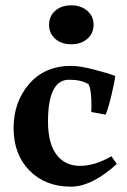

<svg xmlns="http://www.w3.org/2000/svg" viewBox="-20 -684 477 720"><path d="M322 -264Q323 -273 323 -286Q323 -348 312 -368Q286 -385 239 -385Q160 -385 160 -228Q160 -146 192 -104Q224 -62 279.5 -62Q335 -62 398 -98L418 -69Q324 16 246 16Q150 16 90.5 -44.5Q31 -105 31 -203.5Q31 -302 89.5 -369.5Q148 -437 247 -437Q279 -437 331.5 -423.5Q384 -410 412 -399Q410 -377 397.5 -325.5Q385 -274 376 -254ZM187 -538.5Q164 -559 164 -591Q164 -623 187 -643.5Q210 -664 247 -664Q284 -664 307.5 -643.5Q331 -623 331 -591Q331 -559 307.5 -538.5Q284 -518 247 -518Q210 -518 187 -538.5Z"/></svg>

Font: Buenard
Style: Bold
Weight: 700
Foundry: FontFuror
Version: Version 1.002 2011